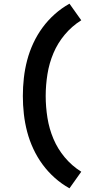

<svg xmlns="http://www.w3.org/2000/svg" viewBox="-20 -861 540 1042"><path d="M357 161Q314 137 277 104Q240 71 211 31.5Q182 -8 161 -53Q140 -98 127.5 -145.5Q115 -193 109.5 -242Q104 -291 104 -340Q104 -389 109.5 -438Q115 -487 127.5 -534.5Q140 -582 161 -627Q182 -672 211 -711.5Q240 -751 277 -784Q314 -817 357 -841L421 -751Q370 -719 331.5 -673Q293 -627 270 -572.5Q247 -518 237.5 -458.5Q228 -399 228 -340Q228 -281 237.5 -221.5Q247 -162 270 -107.5Q293 -53 331.5 -7Q370 39 421 71Z"/></svg>

Font: Iosevka Curly Slab Extrabold
Style: Regular
Weight: 800
Monospace: yes
Designer: Belleve Invis
Foundry: Belleve Invis
Version: Version 22.1.2; ttfautohint (v1.8.4)